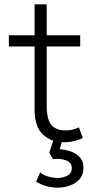

<svg xmlns="http://www.w3.org/2000/svg" viewBox="-20 -643 450 888"><path d="M277 15Q216.5 15 178.2 -21Q140 -57 140 -135V-428H21V-480H140V-623H196V-480H351V-428H196V-155Q196 -91.5 217.2 -65.8Q238.5 -40 282.5 -40Q301.5 -40 317.2 -44Q333 -48 345 -54L363 -5Q323 15 277 15ZM249 225Q190.5 225 147 197L166 154Q175 164.5 199 172.2Q223 180 247 180Q269.5 180 290.8 169.8Q312 159.5 312 135Q312 108.5 284.8 98.5Q257.5 88.5 225 93L208 63L235 -20H276L256 47Q303.5 50 334.8 71.5Q366 93 366 133Q366 167 346.5 187.2Q327 207.5 299.8 216.2Q272.5 225 249 225Z"/></svg>

Font: Geologica Thin
Style: Regular
Weight: 100
Designer: Sindre Bremnes, Frode Helland
Foundry: Monokrom Skriftforlag AS
Version: Version 1.010; ttfautohint (v1.8.4.7-5d5b);gftools[0.9.28]